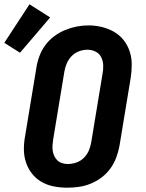

<svg xmlns="http://www.w3.org/2000/svg" viewBox="-57 -864 677 892"><path d="M256 8Q224 8 193 2Q162 -4 136 -19Q110 -34 91.5 -57.5Q73 -81 63.5 -110Q54 -139 54 -171Q54 -203 60 -234L112 -549Q116 -576 126 -603Q136 -630 153 -653.5Q170 -677 194 -695Q218 -713 244.5 -724Q271 -735 298.5 -740.5Q326 -746 354 -746Q386 -746 416.5 -738.5Q447 -731 473 -716Q499 -701 517.5 -677.5Q536 -654 545.5 -625Q555 -596 555 -564Q555 -532 550 -501L498 -186Q493 -159 483 -132Q473 -105 456 -81.5Q439 -58 415.5 -40Q392 -22 365 -11Q338 0 310.5 4Q283 8 256 8ZM258 -102Q278 -102 298 -109Q318 -116 333 -131Q348 -146 356 -165.5Q364 -185 367 -204L419 -519Q423 -539 422.5 -559.5Q422 -580 413.5 -597.5Q405 -615 387.5 -624Q370 -633 349 -633Q329 -633 309.5 -625.5Q290 -618 275.5 -603Q261 -588 253 -569Q245 -550 242 -531L190 -216Q188 -203 187 -189.5Q186 -176 188 -163Q190 -150 195.5 -138.5Q201 -127 210 -118.5Q219 -110 232 -106Q245 -102 258 -102ZM36 -619 -37 -665 80 -844 176 -783Z"/></svg>

Font: Iosevka Curly Slab XBdEx
Style: Italic
Weight: 800
Width: 7
Italic angle: -9°
Monospace: yes
Designer: Belleve Invis
Foundry: Belleve Invis
Version: Version 11.1.0; ttfautohint (v1.8.3)